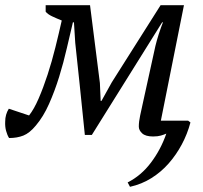

<svg xmlns="http://www.w3.org/2000/svg" viewBox="-49 -520 782 740"><path d="M541 6Q512 6 499 -6Q486 -18 486 -32Q486 -51 491 -74Q496 -97 501 -120L550 -343Q552 -352 555.5 -364Q559 -376 563 -389Q567 -402 571.5 -414Q576 -426 579 -434H576L305 0H278L258 -195L241 -355L236 -434H232Q221 -389 208.5 -334Q196 -279 179 -224Q162 -169 140 -119.5Q118 -70 89 -36Q65 -7 41 2.5Q17 12 -14 12Q-21 1 -25.5 -15.5Q-30 -32 -29 -51Q-29 -79 -15 -101L63 -75Q82 -99 100 -140.5Q118 -182 134.5 -232.5Q151 -283 164.5 -337.5Q178 -392 189 -441Q169 -449 152 -457Q135 -465 127 -475V-500H298L336 -200L339 -131H342L382 -203L570 -500H660L571 -55H676L685 -48Q673 -3 651.5 37Q630 77 601 110Q572 143 534.5 166.5Q497 190 452 200L443 183Q495 157 533 106.5Q571 56 592 -5Q583 -1 571 2.5Q559 6 541 6Z"/></svg>

Font: PTSerifItalic
Style: Italic
Weight: 400
Italic angle: -12°
Designer: A.Korolkova, O.Umpeleva, V.Yefimov
Foundry: ParaType Ltd
Version: Version 1.000W OFL